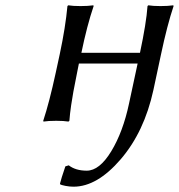

<svg xmlns="http://www.w3.org/2000/svg" viewBox="-20 -453 671 720"><path d="M584 -250 555.2 -115.2Q521 41.5 432.6 144.3Q344.2 247.1 255.9 247.1Q241.2 247.1 225.6 244.1Q210 241.2 205.1 237.8V234.9Q209 218.3 225.1 170.9L237.8 167Q263.7 187 305.2 187Q353 187 397.2 114.3Q441.4 41.5 463.9 -64.9L496.1 -214.8H275.9L269 -180.2Q258.8 -127.9 255.1 -108.9Q251.5 -89.8 246.8 -58.3Q242.2 -26.9 240.2 0L236.8 2.9Q218.8 0 190.9 0Q161.1 0 143.1 2.9L142.1 0Q165 -69.3 189 -180.2L204.1 -250Q225.6 -351.1 232.9 -430.2L235.8 -433.1Q252.9 -430.2 282.2 -430.2Q310.5 -430.2 330.1 -433.1L331.1 -430.2Q306.2 -356.9 285.2 -254.9H504.9Q528.8 -367.2 533.2 -430.2L536.1 -433.1Q553.2 -430.2 582 -430.2Q610.4 -430.2 629.9 -433.1L630.9 -430.2Q606.9 -358.4 584 -250Z"/></svg>

Font: Linear Smooth
Style: Italic
Weight: 400
Designer: Philipp H. Poll, Flanker
Foundry: Philipp H. Poll, reworked by Flanker
Version: Version 1.061 | FøM Fix